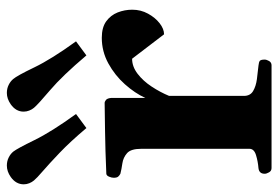

<svg xmlns="http://www.w3.org/2000/svg" viewBox="-146 -666 812 560"><g transform="rotate(-90 260.0 -386.0)"><path d="M49.8 0Q41.5 0 37.4 -7.3Q33.2 -14.6 33.2 -20Q33.2 -36.1 49.3 -38.1Q69.3 -39.7 87.6 -45.3Q106 -50.9 106 -64.5V-379.9Q106 -410.2 93.3 -421.4Q80.6 -432.6 63.5 -435.1Q46.4 -437.5 33.2 -440.9Q28.3 -443.4 24.9 -447.3Q21.5 -451.2 21.5 -460.4Q21.5 -466.4 24.7 -473.9Q27.8 -481.4 33.2 -481.9Q103 -484.9 156.5 -485.6Q210 -486.3 239.7 -486.8Q243.7 -486.8 248.5 -482.9Q253.4 -479 254.4 -467.3V-368.2Q268.1 -398.4 294.2 -427.7Q320.3 -457 355.2 -476.1Q390.1 -495.1 429.7 -495.1Q460 -495.1 477.8 -482.2Q495.6 -469.2 503.7 -448.9Q511.7 -428.5 511.7 -406.2Q511.7 -381.3 500.2 -360.4Q488.8 -339.4 472.2 -326.4Q455.6 -313.5 439.9 -313.5L368.7 -406.7Q345.7 -406.7 324.7 -390.6Q303.7 -374.5 287.4 -349.6Q271 -324.7 260.3 -298.8V-80.6Q260.3 -62.1 274.4 -53.8Q288.6 -45.4 309.1 -42.7Q329.6 -40 348.6 -38.1Q358.9 -37.1 362.5 -34.2Q366.2 -31.2 366.2 -20Q366.2 -14.6 362.1 -7.3Q357.9 0 349.6 0ZM166.5 -540Q127 -586.9 94.5 -617.9Q62 -648.9 41 -667Q20 -685.1 13.7 -692.9Q8.8 -698.7 5.6 -706.5Q2.4 -714.4 2.4 -722.7Q2.4 -745.6 23.9 -760.7Q40 -772 57.1 -772Q69.8 -772 80.3 -766.8Q90.8 -761.7 97.7 -753.4Q106.9 -741.7 131.3 -691.7Q155.8 -641.6 207.5 -570.3ZM378.4 -540Q318.8 -610.4 277.1 -645.8Q235.4 -681.2 225.6 -692.9Q220.7 -698.7 217.5 -706.8Q214.4 -714.8 214.4 -723.1Q214.4 -745.6 235.8 -760.7Q252 -772 269 -772Q281.7 -772 292.2 -766.8Q302.7 -761.7 309.6 -753.4Q319.3 -742.2 343.5 -691.9Q367.7 -641.6 419.4 -570.3Z"/></g></svg>

Font: Gelasio
Style: Regular
Weight: 400
Designer: Eben Sorkin
Foundry: Eben Sorkin
Version: Version 1.008